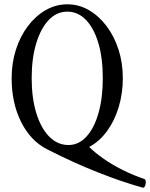

<svg xmlns="http://www.w3.org/2000/svg" viewBox="-20 -696 697 891"><path d="M643 175Q549 149 437 105Q325 61 199 -3Q122 -42 78 -130Q34 -218 34 -333Q34 -404 54 -466Q74 -528 109.5 -575Q145 -622 192 -649Q239 -676 293 -676Q346 -676 392.5 -649Q439 -622 474.5 -575Q510 -528 530 -466Q550 -404 550 -333Q550 -263 531 -199.5Q512 -136 477 -88Q442 -40 394 -14Q421 13 462 41.5Q503 70 551.5 94Q600 118 648 134Q656 136 656.5 147Q657 158 653 167Q649 176 643 175ZM298 -23Q345 -23 381 -62Q417 -101 437 -171Q457 -241 457 -333Q457 -427 436.5 -496Q416 -565 379 -603.5Q342 -642 292 -642Q243 -642 206 -603Q169 -564 148 -494.5Q127 -425 127 -333Q127 -241 148.5 -171Q170 -101 208.5 -62Q247 -23 298 -23Z"/></svg>

Font: Junicode Two Beta Condensed
Style: Regular
Weight: 400
Width: 3
Designer: Peter S. Baker
Foundry: Briery Creek Software
Version: Version 1.053; ttfautohint (v1.8.4)